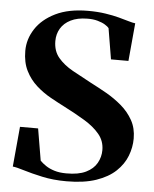

<svg xmlns="http://www.w3.org/2000/svg" viewBox="-54 -799 688 855"><g transform="rotate(5 290.0 -372.0)"><path d="M275 11Q215.5 11 166.2 0.2Q117 -10.5 82.5 -21.2Q48 -32 31.5 -33.5L48 -212.5H129L153 -70.5Q163.5 -59.5 179.5 -48.8Q195.5 -38 218.2 -31Q241 -24 271 -24Q325.5 -23.5 358.8 -39.8Q392 -56 407.2 -83Q422.5 -110 422.5 -141Q422.5 -182 397.2 -212.2Q372 -242.5 330.2 -267.8Q288.5 -293 238.5 -318.5Q208 -334 173.8 -353Q139.5 -372 109.5 -398.8Q79.5 -425.5 60.8 -462.8Q42 -500 42 -552Q42 -604 71.8 -650Q101.5 -696 160.2 -724.8Q219 -753.5 305.5 -753.5Q348 -753.5 382.8 -748.2Q417.5 -743 444.2 -735.8Q471 -728.5 489.8 -723Q508.5 -717.5 519 -716.5L503.5 -547H425.5L402.5 -685Q397.5 -691.5 384.5 -699.5Q371.5 -707.5 351.2 -713.2Q331 -719 304 -718.5Q260.5 -718 231 -703.2Q201.5 -688.5 186.5 -663.5Q171.5 -638.5 171.5 -607Q171.5 -562.5 196.2 -533Q221 -503.5 261.2 -481Q301.5 -458.5 347 -434.5Q380.5 -417.5 417 -396.8Q453.5 -376 485.5 -348.8Q517.5 -321.5 537.2 -286.2Q557 -251 557 -204.5Q557 -165 542.2 -126.8Q527.5 -88.5 494.5 -57.2Q461.5 -26 407.5 -7.5Q353.5 11 275 11Z"/></g></svg>

Font: Merriweather 120pt
Style: Bold
Weight: 700
Designer: Eben Sorkin
Foundry: Eben Sorkin
Version: Version 2.100